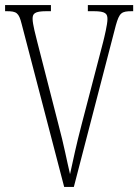

<svg xmlns="http://www.w3.org/2000/svg" viewBox="-20 -734 543 754"><path d="M65 -640 232 0H270L435 -635C449 -684 457 -690 498 -690H503V-714H325V-690H348C395 -690 402 -680 402 -659C402 -638 390 -589 385 -569L301 -247C278 -159 269 -113 255 -50C241 -109 232 -161 209 -247L126 -571C121 -591 108 -639 108 -660C108 -680 115 -690 162 -690H180V-714H0V-690H6C45 -690 54 -684 65 -640Z"/></svg>

Font: Noto Serif Khmer ExtraCondensed ExtraLight
Style: Regular
Weight: 200
Width: 2
Designer: Danh Hong and the Monotype Design Team
Foundry: Monotype Imaging Inc.
Version: Version 2.004